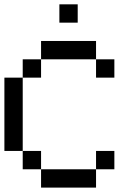

<svg xmlns="http://www.w3.org/2000/svg" viewBox="-20 -853 623 873"><path d="M0 -166.7V-500H83.3V-166.7ZM166.7 -166.7V-83.3H83.3V-166.7ZM166.7 -83.3H416.7V0H166.7ZM166.7 -583.3V-500H83.3V-583.3ZM166.7 -666.7H416.7V-583.3H166.7ZM333.3 -833.3V-750H250V-833.3ZM500 -166.7V-83.3H416.7V-166.7ZM500 -583.3V-500H416.7V-583.3Z"/></svg>

Font: Galmuri11 Regular
Style: Regular
Weight: 400
Designer: Minseo Lee (Quiple)
Version: Version 2.356;hotconv 1.1.0;makeotfexe 2.6.0 DEVELOPMENT